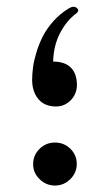

<svg xmlns="http://www.w3.org/2000/svg" viewBox="-20 -561 331 580"><path d="M149.4 -239.3Q114.3 -239.3 95.7 -262Q77.1 -284.7 77.1 -319.3Q77.1 -337.9 79.8 -358.2Q82.5 -378.4 90.3 -403.8Q98.1 -429.2 109.9 -452.1Q121.6 -475.1 141.8 -497.6Q162.1 -520 187.5 -535.6Q203.1 -544.9 212.4 -536.6Q220.2 -530.3 212.4 -522L210.4 -520.5Q180.7 -498.5 161.1 -460.4Q141.6 -422.4 140.6 -375Q175.8 -375 194.1 -356.7Q212.4 -338.4 212.4 -303.7Q212.4 -287.6 204.8 -273.2Q197.3 -258.8 182.6 -249Q168 -239.3 149.4 -239.3ZM146 -0.5Q119.6 -0.5 99.9 -19.5Q80.1 -38.6 80.1 -64.9Q80.1 -92.3 99.4 -111.3Q118.7 -130.4 146 -130.4Q173.3 -130.4 192.6 -111.6Q211.9 -92.8 211.9 -65.9Q211.9 -39.1 192.4 -19.8Q172.9 -0.5 146 -0.5Z"/></svg>

Font: Parastoo FD
Style: FD
Weight: 400
Foundry: Saber Rastikerdar (saber.rastikerdar@gmail.com)
Version: Version 2.0.1